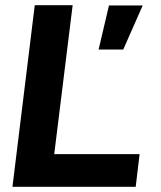

<svg xmlns="http://www.w3.org/2000/svg" viewBox="-20 -720 619 740"><path d="M28 0 114 -700H260L189 -126H518L503 0ZM360 -529 400 -699H530L455 -529Z"/></svg>

Font: Inclusive Sans
Style: Bold Italic
Weight: 700
Italic angle: -7°
Designer: Olivia King
Foundry: Olivia King
Version: Version 2.004